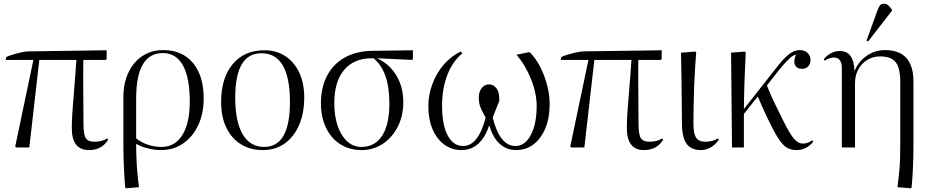

<svg xmlns="http://www.w3.org/2000/svg" viewBox="-20 -795 5007 1035"><path d="M460 14Q367 14 367 -104Q367 -141 370 -187.5Q373 -234 379 -302Q385 -370 392 -472H192L138 0H68L62 -5L160 -472H11L13 -487Q26 -494 49.5 -501Q73 -508 96.5 -513Q120 -518 133 -518L555 -524V-477L550 -472H429Q428 -365 429 -284Q430 -203 430 -130Q430 -71 442 -51Q454 -31 489 -31Q531 -31 558 -49L563 -42Q529 14 460 14Z M661 220 655 216Q651 172 648 107.5Q645 43 645 -22V-270Q645 -346 672 -403.5Q699 -461 747.5 -493Q796 -525 860 -525Q962 -525 1020 -456Q1078 -387 1078 -264Q1078 -183 1048.5 -120Q1019 -57 967 -21.5Q915 14 849 14Q813 14 777 5Q741 -4 715 -19H714Q714 44 717.5 97.5Q721 151 729 214ZM851 -3Q923 -3 963 -67Q1003 -131 1003 -248Q1003 -376 966 -442.5Q929 -509 858 -509Q714 -509 714 -264V-49Q741 -27 777 -15Q813 -3 851 -3Z M1397 14Q1328 14 1277.5 -18Q1227 -50 1199.5 -108Q1172 -166 1172 -245Q1172 -375 1234.5 -449.5Q1297 -524 1405 -524Q1470 -524 1518 -492.5Q1566 -461 1593 -404Q1620 -347 1620 -270Q1620 -184 1592 -120Q1564 -56 1514 -21Q1464 14 1397 14ZM1404 -3Q1543 -3 1543 -245Q1543 -508 1389 -508Q1248 -508 1248 -269Q1248 -140 1288 -71.5Q1328 -3 1404 -3Z M1930 14Q1864 14 1814.5 -17.5Q1765 -49 1737.5 -106Q1710 -163 1710 -238Q1710 -324 1743.5 -387.5Q1777 -451 1839.5 -485.5Q1902 -520 1989 -521L2206 -524V-477L2201 -472L2012 -481Q2079 -451 2116.5 -388.5Q2154 -326 2154 -244Q2154 -171 2124.5 -112.5Q2095 -54 2044 -20Q1993 14 1930 14ZM1928 -3Q2001 -3 2040 -63.5Q2079 -124 2079 -237Q2079 -413 1993 -481H1985Q1888 -481 1835 -418Q1782 -355 1782 -239Q1782 -169 1800.5 -115.5Q1819 -62 1852 -32.5Q1885 -3 1928 -3Z M2468 14Q2415 14 2374.5 -16Q2334 -46 2311.5 -99Q2289 -152 2289 -222Q2289 -284 2311 -342.5Q2333 -401 2372 -446.5Q2411 -492 2463 -517L2473 -508Q2420 -465 2391.5 -391Q2363 -317 2363 -224Q2363 -123 2393 -65.5Q2423 -8 2477 -8Q2558 -8 2598 -161Q2576 -199 2568.5 -221Q2561 -243 2561 -268Q2561 -300 2576.5 -320Q2592 -340 2616 -340Q2640 -340 2655.5 -320Q2671 -300 2671 -267Q2671 -256 2671.5 -253.5Q2672 -251 2669.5 -245.5Q2667 -240 2659.5 -221.5Q2652 -203 2636 -161Q2674 -8 2759 -8Q2810 -8 2841.5 -67.5Q2873 -127 2873 -223Q2873 -292 2843 -367.5Q2813 -443 2764 -500L2834 -514L2840 -509Q2870 -478 2893 -432.5Q2916 -387 2929.5 -335.5Q2943 -284 2943 -234Q2943 -160 2920 -104Q2897 -48 2856.5 -17Q2816 14 2762 14Q2711 14 2673.5 -20Q2636 -54 2619 -117H2616Q2596 -54 2558 -20Q2520 14 2468 14Z M3452 14Q3359 14 3359 -104Q3359 -141 3362 -187.5Q3365 -234 3371 -302Q3377 -370 3384 -472H3184L3130 0H3060L3054 -5L3152 -472H3003L3005 -487Q3018 -494 3041.5 -501Q3065 -508 3088.5 -513Q3112 -518 3125 -518L3547 -524V-477L3542 -472H3421Q3420 -365 3421 -284Q3422 -203 3422 -130Q3422 -71 3434 -51Q3446 -31 3481 -31Q3523 -31 3550 -49L3555 -42Q3521 14 3452 14Z M3758 14Q3705 14 3680.5 -21Q3656 -56 3656 -133Q3656 -156 3655.5 -198Q3655 -240 3654.5 -289Q3654 -338 3653.5 -384.5Q3653 -431 3652 -465Q3651 -499 3651 -511L3728 -517L3733 -512Q3730 -480 3727 -432Q3724 -384 3722 -329.5Q3720 -275 3719 -222Q3718 -169 3718 -128Q3718 -75 3732.5 -53Q3747 -31 3782 -31Q3822 -31 3850 -49L3855 -42Q3838 -16 3812.5 -1Q3787 14 3758 14Z M4273 14Q4236 14 4211 -6.5Q4186 -27 4156 -82Q4136 -118 4111.5 -170Q4087 -222 4065 -275L3990 -181V0H3926L3921 -511L3995 -517L4000 -512Q3996 -438 3993.5 -364.5Q3991 -291 3990 -207L4170 -436Q4209 -485 4236 -505Q4263 -525 4291 -525Q4317 -525 4333 -510Q4349 -495 4349 -471Q4349 -450 4336.5 -437Q4324 -424 4304 -424Q4275 -424 4265.5 -445Q4256 -466 4271 -500Q4257 -499 4236 -480Q4215 -461 4182 -421L4114 -334Q4137 -277 4159 -232Q4181 -187 4206 -137Q4239 -71 4261 -46Q4283 -21 4308 -21Q4335 -21 4359 -39L4364 -32Q4329 14 4273 14Z M4889 220 4818 214Q4824 165 4827.5 129.5Q4831 94 4832 59.5Q4833 25 4833 -21V-352Q4833 -428 4808.5 -459.5Q4784 -491 4724 -491Q4686 -491 4655 -472Q4624 -453 4606.5 -420.5Q4589 -388 4589 -347V0H4518V-428Q4518 -485 4475 -485Q4453 -485 4426 -468L4420 -475Q4457 -520 4508 -520Q4582 -520 4586 -415H4588Q4608 -464 4652.5 -494.5Q4697 -525 4751 -525Q4904 -525 4904 -355V-4Q4904 52 4901.5 107Q4899 162 4894 216ZM4660 -572 4651 -576 4709 -736Q4717 -758 4724 -766.5Q4731 -775 4746 -775Q4757 -775 4766.5 -768Q4776 -761 4788 -743V-737Z"/></svg>

Font: Literata 72pt Light
Style: Regular
Weight: 300
Designer: Latin by Veronika Burian and Jose Scaglione. Greek by Irene Vlachou. Cyrillic by Vera Evstafieva.
Foundry: TypeTogether
Version: Version 3.002